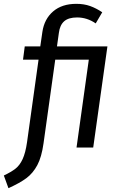

<svg xmlns="http://www.w3.org/2000/svg" viewBox="-80 -769 626 1001"><path d="M406 0H319L383 -458H208L147 -22Q137 50 114.5 92Q92 134 58 159.5Q24 185 -36 212L-60 146Q-22 128 0.5 110.5Q23 93 38 60.5Q53 28 61 -28L121 -458H40L49 -527H130L141 -603Q151 -670 197 -709.5Q243 -749 318 -749Q358 -749 390 -737.5Q422 -726 453 -705L419 -647Q374 -678 322 -678Q277 -678 254.5 -658Q232 -638 227 -598L217 -527H480Z"/></svg>

Font: Fira Sans Condensed
Style: Italic
Weight: 400
Width: 3
Italic angle: -8°
Designer: bBox Type GmbH & Carrois Corporate GbR & Edenspiekermann AG
Foundry: bBox Type GmbH & Carrois Corporate GbR & Edenspiekermann AG
Version: Version 4.301